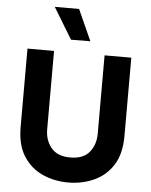

<svg xmlns="http://www.w3.org/2000/svg" viewBox="-64 -1046 874 1109"><g transform="rotate(5 373.0 -492.0)"><path d="M318 -813 208 -994H349L430 -814ZM373 10Q292 10 223.5 -21Q155 -52 113.5 -117Q72 -182 72 -286V-740H226V-286Q226 -222 262 -178.5Q298 -135 373 -135Q448 -135 483.5 -178.5Q519 -222 519 -286V-740H674V-286Q674 -182 632.5 -117Q591 -52 522 -21Q453 10 373 10Z"/></g></svg>

Font: Be Vietnam Pro
Style: Bold
Weight: 700
Designer: Lam Bao, Tony Le, Vietanh Nguyen
Foundry: Yellow Type Foundry
Version: Version 1.002; ttfautohint (v1.8.3)